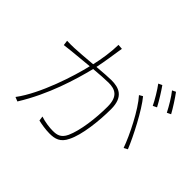

<svg xmlns="http://www.w3.org/2000/svg" viewBox="-180 -1085 1360 1360"><g transform="rotate(45 500.0 -405.5)"><path d="M737 -640 711 -625C780 -549 866 -377 899 -283L927 -298C891 -388 800 -565 737 -640ZM778 -792 750 -779C778 -742 815 -680 834 -640L863 -654C840 -698 803 -757 778 -792ZM880 -827 853 -814C883 -777 916 -721 939 -676L968 -690C947 -729 907 -791 880 -827ZM79 -537 84 -499C105 -502 136 -505 153 -507L320 -523C292 -400 209 -139 102 3L134 16C254 -177 316 -386 351 -526C409 -531 465 -535 497 -535C562 -535 612 -513 612 -410C612 -292 594 -153 558 -74C533 -20 498 -14 458 -14C428 -14 380 -19 335 -34L340 1C369 8 417 16 455 16C509 16 553 5 583 -59C624 -139 642 -295 642 -415C642 -541 571 -562 498 -562C472 -562 417 -558 357 -553C372 -623 384 -710 388 -735C390 -749 392 -760 394 -771L357 -774C356 -702 343 -617 327 -550C256 -544 185 -538 151 -537C124 -536 106 -536 79 -537Z"/></g></svg>

Font: Noto Sans CJK HK Thin
Style: Regular
Weight: 100
Designer: Ryoko NISHIZUKA 西塚涼子 (kana, bopomofo & ideographs); Paul D. Hunt (Latin, Greek & Cyrillic); Sandoll Communications 산돌커뮤니
Foundry: Adobe
Version: Version 2.004;hotconv 1.0.118;makeotfexe 2.5.65603